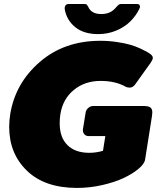

<svg xmlns="http://www.w3.org/2000/svg" viewBox="-20 -920 807 957"><path d="M321.7 -900H400.8Q408.3 -900 411.7 -897.5Q415 -895 419.2 -886.7Q423.3 -878.3 425.8 -875Q443.3 -850 485 -850Q525.8 -850 550.8 -875Q555 -879.2 561.7 -886.7Q568.3 -894.2 572.5 -897.1Q576.7 -900 584.2 -900H663.3Q677.5 -900 677.5 -886.7V-883.3Q677.5 -882.5 676.7 -880.8Q675.8 -879.2 675 -877.5Q674.2 -875.8 674.2 -875Q656.7 -840 628.8 -812.5Q600.8 -785 559.2 -767.5Q517.5 -750 469.2 -750Q397.5 -750 354.6 -785Q311.7 -820 302.5 -875V-880.8V-883.3Q305.8 -900 321.7 -900ZM25.8 -287.5Q25.8 -317.5 30.8 -350Q55.8 -505 177.9 -610.8Q300 -716.7 480 -716.7Q523.3 -716.7 563.8 -710.4Q604.2 -704.2 630 -696.7Q655.8 -689.2 679.2 -678.3Q702.5 -667.5 710.4 -662.9Q718.3 -658.3 724.2 -654.2Q741.7 -643.3 741.7 -631.7Q741.7 -623.3 731.7 -608.3L654.2 -500Q642.5 -483.3 626.7 -483.3Q615 -483.3 606.7 -487.5Q555.8 -516.7 481.7 -516.7Q402.5 -516.7 347.5 -471.3Q292.5 -425.8 280.8 -350Q277.5 -329.2 277.5 -305.8Q277.5 -235 316.2 -196.7Q355 -158.3 425 -158.3Q459.2 -158.3 493.3 -168.3L505 -241.7H421.7Q409.2 -241.7 401.2 -250Q393.3 -258.3 393.3 -270V-275L406.7 -358.3Q408.3 -371.7 419.6 -381.7Q430.8 -391.7 445 -391.7H695Q719.2 -391.7 729.2 -384.6Q739.2 -377.5 739.2 -359.2Q739.2 -355 737.5 -341.7L703.3 -125Q700 -103.3 670.8 -78.8Q641.7 -54.2 596.7 -32.9Q551.7 -11.7 489.6 2.5Q427.5 16.7 364.2 16.7Q203.3 16.7 114.6 -68.8Q25.8 -154.2 25.8 -287.5Z"/></svg>

Font: BoonTook Mon
Style: Italic
Weight: 400
Italic angle: -9°
Designer: Sungsit Sawaiwan
Foundry: FontUni
Version: Version 3.0